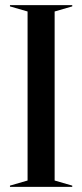

<svg xmlns="http://www.w3.org/2000/svg" viewBox="-20 -732 322 752"><path d="M19 -5 88 -25V-687L19 -707V-712H263V-707L194 -687V-25L263 -5V0H19Z"/></svg>

Font: Nyght Serif
Style: Regular
Weight: 400
Designer: Maksym Kobuzan
Version: Version 0.410